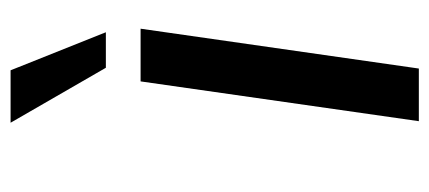

<svg xmlns="http://www.w3.org/2000/svg" viewBox="-250 -582 831 372"><g transform="rotate(-90 166.0 -395.5)"><path d="M219.7 0 296.9 -539.1H194.8L117.7 0ZM290 -606.4 216.3 -791H114.7L221.2 -606.4Z"/></g></svg>

Font: Winston
Style: Italic
Weight: 400
Italic angle: -8.13011°
Designer: Vernon Adams, Kim Jin-seong, David Berlow, Cristiano Sobral
Foundry: The Winston Project Authors
Version: Version 3.004